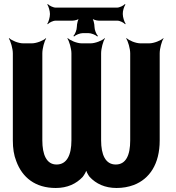

<svg xmlns="http://www.w3.org/2000/svg" viewBox="-20 -927 879 957"><path d="M257 -824H341C353 -824 374 -830 380 -838L377 -841C369 -833 363 -808 363 -793C363 -778 354 -756 346 -748L349 -745C357 -753 379 -762 394 -762H420C435 -762 457 -753 465 -745L468 -748C460 -756 451 -778 451 -793C451 -808 445 -833 437 -841L434 -838C441 -830 461 -824 473 -824H565C578 -824 597 -814 604 -806L606 -809C600 -817 592 -841 592 -857C591 -872 599 -896 605 -904L603 -907C596 -899 576 -889 563 -889H258C245 -889 225 -899 218 -907L216 -904C222 -896 229 -872 229 -857C229 -841 222 -817 216 -809L218 -806C224 -814 244 -824 257 -824ZM557 -107C505 -107 484 -157 484 -227V-661C484 -685 494 -722 503 -735L502 -737C490 -725 455 -711 432 -711H387C364 -711 330 -725 318 -737L316 -735C325 -722 336 -685 336 -661V-227C336 -154 313 -107 262 -107C211 -107 191 -158 191 -227V-661C191 -685 201 -722 210 -735L209 -737C197 -725 162 -711 139 -711H95C72 -711 38 -725 26 -737L24 -735C33 -722 44 -685 44 -661V-227C44 -188 49 -154 61 -124C91 -42 156 10 258 10C316 10 360 -11 392 -45C400 -55 412 -75 412 -85H408C408 -75 419 -55 427 -45C459 -11 503 10 561 10C592 10 620 5 647 -5C725 -35 776 -109 776 -227V-661C776 -685 786 -722 795 -735L794 -737C782 -725 747 -711 724 -711H680C657 -711 623 -725 611 -737L609 -735C618 -722 629 -685 629 -661V-227C629 -154 608 -107 557 -107Z"/></svg>

Font: Asimov
Style: EdgeExtreme
Weight: 500
Designer: Google
Version: Version 2.000980: 2014